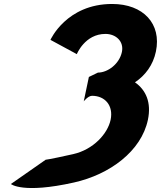

<svg xmlns="http://www.w3.org/2000/svg" viewBox="-20 -860 811 968"><path d="M367.3 -587C367.3 -587 407.7 -689 511.7 -689C564.7 -689 605.7 -651 594.6 -598C582 -538 523.7 -494 473.7 -494L428.1 -472L402.2 -349C402.2 -349 424.1 -377 444.1 -377C510.1 -377 552.6 -327 537.7 -256C522.9 -186 450.8 -105.8 348.6 -82.9C221.9 -54.5 210.6 -54.9 210.6 -54.9L34.9 67.7C34.9 67.7 93.7 118.2 353.2 60C534 19.5 692.4 -98 725.7 -256C743.9 -343 716.2 -406 660.4 -445C712.8 -480 751.7 -532 766 -600C795.4 -740 702.5 -840 545.5 -840C314.5 -840 234.4 -659 234.4 -659Z"/></svg>

Font: Hussar
Style: BdOblTwo
Weight: 700
Foundry: Cannot Into Space Fonts
Version: Version 2.00